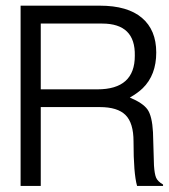

<svg xmlns="http://www.w3.org/2000/svg" viewBox="-20 -645 581 660"><path d="M331.1 -564H120.1V-337.9H314.9Q443.8 -337.9 443.4 -453.6Q445.8 -564 331.1 -564ZM451.2 -5.9Q439 -48.3 439 -158.7Q439 -222.2 411.6 -249.5Q384.3 -276.9 323.2 -276.9H120.1V-5.9H50.8V-625.5H323.2Q418.5 -625.5 467.8 -583.7Q517.1 -542 517.1 -464.6Q517.1 -387.2 470.7 -341.8Q453.6 -325.2 426.3 -309.6Q471.2 -291 487.1 -268.6Q502.9 -246.1 505.9 -190.4L509.3 -76.2Q511.2 -46.9 516.6 -34.2Q522 -21.5 540.5 -10.7V-5.9Z"/></svg>

Font: RIT Meera New
Style: Regular
Weight: 400
Designer: Hussain K H
Foundry: RIT
Version: 1.6.2